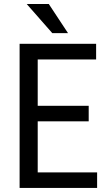

<svg xmlns="http://www.w3.org/2000/svg" viewBox="-20 -927 537 947"><path d="M417.5 -328.6H166V-76.7H459V0H76.7V-710.9H454.1V-633.8H166V-405.3H417.5ZM315.4 -763.7H237.8L111.8 -907.2H220.7Z"/></svg>

Font: MAUL Condensed
Style: Condensed Regular
Weight: 400
Designer: MAUL
Version: Version 1.0; 2020; ttfautohint (v1.8.3)